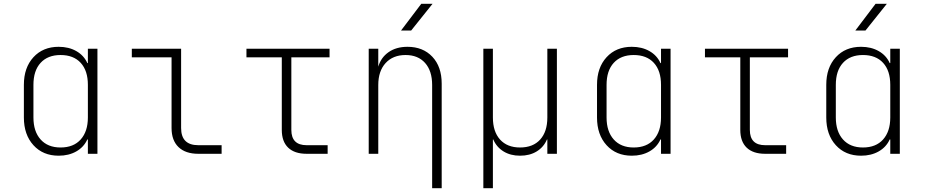

<svg xmlns="http://www.w3.org/2000/svg" viewBox="-20 -805 4840 1005"><path d="M287 10Q205 10 155 -45Q105 -100 105 -190V-361Q105 -451 155 -505.5Q205 -560 287 -560Q340 -560 379.5 -537.5Q419 -515 437 -475H440V-550H490V0H440V-75H437Q419 -35 379.5 -12.5Q340 10 287 10ZM297 -33Q365 -33 402.5 -75Q440 -117 440 -190V-361Q440 -435 402.5 -476Q365 -517 297 -517Q230 -517 192.5 -476Q155 -435 155 -361V-190Q155 -117 192.5 -75Q230 -33 297 -33Z M1018 0Q951 0 914.5 -35Q878 -70 878 -135V-505H670V-550H928V-135Q928 -45 1018 -45H1140V0Z M1585 0Q1522 0 1488.5 -32Q1455 -64 1455 -125V-505H1270V-550H1705V-505H1505V-125Q1505 -45 1585 -45H1695V0Z M1910 0V-550H1960V-456Q1974 -504 2014 -532Q2054 -560 2113 -560Q2194 -560 2243 -508Q2292 -456 2292 -367V180H2242V-360Q2242 -434 2205 -475.5Q2168 -517 2103 -517Q2037 -517 1998.5 -475Q1960 -433 1960 -360V0ZM2079 -645 2185 -785H2244L2132 -645Z M2510 180V-550H2560V-190Q2560 -116 2597.5 -74.5Q2635 -33 2702 -33Q2770 -33 2807.5 -74.5Q2845 -116 2845 -190V-550H2895V0H2845V-75H2843Q2826 -35 2789.5 -12.5Q2753 10 2702 10Q2652 10 2615.5 -12.5Q2579 -35 2562 -75H2560V180Z M3287 10Q3205 10 3155 -45Q3105 -100 3105 -190V-361Q3105 -451 3155 -505.5Q3205 -560 3287 -560Q3340 -560 3379.5 -537.5Q3419 -515 3437 -475H3440V-550H3490V0H3440V-75H3437Q3419 -35 3379.5 -12.5Q3340 10 3287 10ZM3297 -33Q3365 -33 3402.5 -75Q3440 -117 3440 -190V-361Q3440 -435 3402.5 -476Q3365 -517 3297 -517Q3230 -517 3192.5 -476Q3155 -435 3155 -361V-190Q3155 -117 3192.5 -75Q3230 -33 3297 -33Z M3985 0Q3922 0 3888.5 -32Q3855 -64 3855 -125V-505H3670V-550H4105V-505H3905V-125Q3905 -45 3985 -45H4095V0Z M4457 -645 4563 -785H4622L4510 -645ZM4487 10Q4405 10 4355 -45Q4305 -100 4305 -190V-361Q4305 -451 4355 -505.5Q4405 -560 4487 -560Q4540 -560 4579.5 -537.5Q4619 -515 4637 -475H4640V-550H4690V0H4640V-75H4637Q4619 -35 4579.5 -12.5Q4540 10 4487 10ZM4497 -33Q4565 -33 4602.5 -75Q4640 -117 4640 -190V-361Q4640 -435 4602.5 -476Q4565 -517 4497 -517Q4430 -517 4392.5 -476Q4355 -435 4355 -361V-190Q4355 -117 4392.5 -75Q4430 -33 4497 -33Z"/></svg>

Font: NKDuy Mono Thin
Style: Regular
Weight: 100
Monospace: yes
Designer: NKDuy
Foundry: NKDuy
Version: Version 2.251; ttfautohint (v1.8.4.7-5d5b)